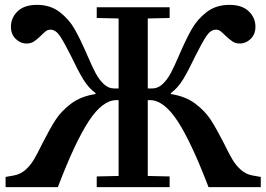

<svg xmlns="http://www.w3.org/2000/svg" viewBox="-20 -770 1096 790"><path d="M378 -44 468 -46V-358H459Q402 -358 345.5 -272Q289 -186 218 0H3V-42L37 -48Q64 -53 84.5 -71Q105 -89 119.5 -113.5Q134 -138 155 -181Q185 -240 208.5 -276.5Q232 -313 272.5 -343.5Q313 -374 373 -383V-387Q344 -408 322 -444.5Q300 -481 273 -538Q244 -596 226.5 -622Q209 -648 187 -648Q177 -648 169 -642Q161 -636 148 -623Q133 -608 120 -599.5Q107 -591 90 -591Q64 -591 44.5 -610Q25 -629 25 -660Q25 -697 52.5 -723.5Q80 -750 132 -750Q187 -750 225.5 -720.5Q264 -691 287.5 -649.5Q311 -608 339 -543Q360 -494 374 -468Q388 -442 407 -424Q426 -406 450 -406H468V-694L378 -696V-740H678V-696L588 -694V-406H606Q630 -406 649 -424Q668 -442 682 -468Q696 -494 717 -543Q745 -608 768.5 -649.5Q792 -691 830.5 -720.5Q869 -750 924 -750Q976 -750 1003.5 -723.5Q1031 -697 1031 -660Q1031 -629 1011.5 -610Q992 -591 966 -591Q949 -591 936.5 -599.5Q924 -608 908 -623Q895 -636 887 -642Q879 -648 869 -648Q847 -648 829.5 -622Q812 -596 783 -538Q756 -481 734 -444.5Q712 -408 683 -387V-383Q743 -374 783.5 -343.5Q824 -313 847.5 -276.5Q871 -240 901 -181Q922 -138 936.5 -113.5Q951 -89 971.5 -71Q992 -53 1019 -48L1053 -42V0H838Q767 -186 710.5 -272Q654 -358 597 -358H588V-46L678 -44V0H378Z"/></svg>

Font: Minipax
Style: Bold
Weight: 500
Designer: Raphaël Ronot, Igor Stepanchenko (Cyrillic)
Foundry: steppetype
Version: Version 1.002